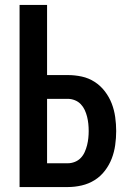

<svg xmlns="http://www.w3.org/2000/svg" viewBox="-20 -755 540 775"><path d="M59 0V-735H170V-452H254Q282 -452 310 -446Q338 -440 362 -424.5Q386 -409 403.5 -386Q421 -363 431 -337Q441 -311 445 -282.5Q449 -254 449 -226Q449 -198 445 -169.5Q441 -141 431 -115Q421 -89 403.5 -66Q386 -43 362 -28Q338 -13 310 -6.5Q282 0 254 0ZM170 -96H254Q268 -96 282 -101.5Q296 -107 306 -117.5Q316 -128 322 -141.5Q328 -155 331.5 -169Q335 -183 336.5 -197.5Q338 -212 338 -226Q338 -241 336.5 -255.5Q335 -270 331.5 -284Q328 -298 322 -311Q316 -324 306 -334.5Q296 -345 282 -350.5Q268 -356 254 -356H170Z"/></svg>

Font: Iosevka Algr
Style: Bold
Weight: 700
Monospace: yes
Designer: Belleve Invis
Foundry: Belleve Invis
Version: Version 26.0.2; ttfautohint (v1.8.3)